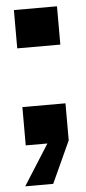

<svg xmlns="http://www.w3.org/2000/svg" viewBox="-52 -568 340 759"><g transform="rotate(-5 118.5 -188.0)"><path d="M17 161 119 0H33V-152H204V-5L128 161ZM33 -385V-537H204V-385Z"/></g></svg>

Font: Hubot Sans
Style: Bold
Weight: 700
Designer: Deni Anggara
Foundry: GitHub, Inc., Subsidiary of Microsoft Corporation
Version: Version 2.000